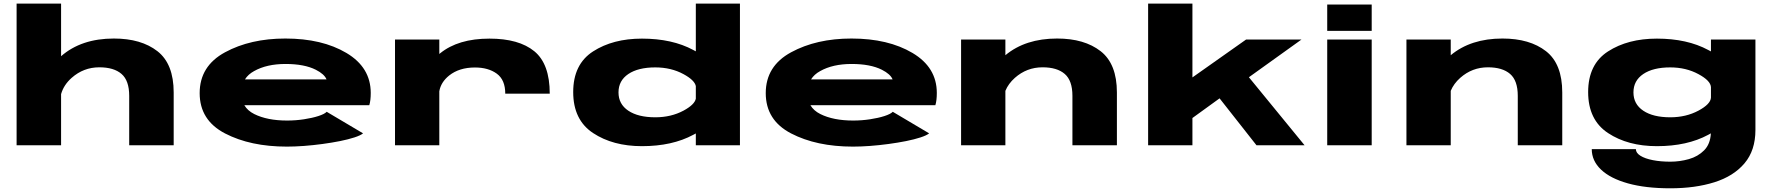

<svg xmlns="http://www.w3.org/2000/svg" viewBox="-20 -805 9852 1064"><path d="M72 0V-785H318.5V-493.5Q430.5 -591.5 611 -591.5Q762.5 -591.5 852.5 -521.2Q942.5 -451 942.5 -292.5V0H696V-274Q696 -358.5 653.5 -395.2Q611 -432 530.5 -432Q443 -432 377 -373.5Q333 -334.5 318.5 -283.5V0Z M1570 7.5Q1368 7.5 1227.2 -65.5Q1086.5 -138.5 1086.5 -289Q1086.5 -439 1227 -515.2Q1367.5 -591.5 1561.5 -591.5Q1765 -591.5 1899.8 -511.5Q2034.5 -431.5 2034.5 -290Q2034.5 -248 2026.5 -222H1334Q1352 -191.5 1389 -173Q1461 -137 1571 -137Q1618.5 -137 1664.5 -144Q1710.5 -151 1744.5 -162Q1778.5 -173 1790.5 -185.5L1992 -66Q1978 -54.5 1944.2 -43.5Q1910.5 -32.5 1864.5 -23.2Q1818.5 -14 1766.5 -7Q1714.5 0 1663.8 3.8Q1613 7.5 1570 7.5ZM1337.5 -365H1789.5Q1777.5 -394.5 1730 -418.5Q1666.5 -450.5 1562 -450.5Q1458 -450.5 1388 -411Q1355 -393 1337.5 -365Z M2780 -286Q2780 -362.5 2733 -396.8Q2686 -431 2612 -431Q2525 -431 2469 -386.5Q2423 -349.5 2414.5 -299V0H2169V-586H2414.5V-506Q2417 -507.5 2419 -509.5Q2519 -591 2692.5 -591Q2855.5 -591 2941 -521Q3026.5 -451 3026.5 -286Z M3836 0V-65.5Q3829 -61.5 3822 -58Q3705 5 3537.5 5Q3376.5 5 3266.5 -67.8Q3156.5 -140.5 3156.5 -294.8Q3156.5 -449 3266.5 -520Q3376.5 -591 3537.5 -591Q3705 -591 3822 -528Q3829 -524.5 3836 -520.5V-785H4080.5V0ZM3836 -258V-328Q3829 -361 3768 -394Q3699 -431.5 3611.5 -431.5Q3516.5 -431.5 3462 -394.8Q3407.5 -358 3407.5 -293Q3407.5 -228 3462 -191.5Q3516.5 -155 3611.5 -155Q3699 -155 3768 -192Q3829 -225 3836 -258Z M4707 7.5Q4505 7.5 4364.2 -65.5Q4223.5 -138.5 4223.5 -289Q4223.5 -439 4364 -515.2Q4504.5 -591.5 4698.5 -591.5Q4902 -591.5 5036.8 -511.5Q5171.5 -431.5 5171.5 -290Q5171.5 -248 5163.5 -222H4471Q4489 -191.5 4526 -173Q4598 -137 4708 -137Q4755.5 -137 4801.5 -144Q4847.5 -151 4881.5 -162Q4915.5 -173 4927.5 -185.5L5129 -66Q5115 -54.5 5081.2 -43.5Q5047.5 -32.5 5001.5 -23.2Q4955.5 -14 4903.5 -7Q4851.5 0 4800.8 3.8Q4750 7.5 4707 7.5ZM4474.5 -365H4926.5Q4914.5 -394.5 4867 -418.5Q4803.5 -450.5 4699 -450.5Q4595 -450.5 4525 -411Q4492 -393 4474.5 -365Z M5306 0V-586H5551.5V-499Q5662.5 -591.5 5838 -591.5Q5989.5 -591.5 6079.5 -521.2Q6169.5 -451 6169.5 -292.5V0H5923V-274Q5923 -358.5 5880.5 -395.2Q5838 -432 5757.5 -432Q5670 -432 5604 -373.5Q5568 -341.5 5551.5 -301.5V0Z M6342.5 0V-785H6588V-376L6885.5 -586H7192.5L6901 -377L7209.5 0H6943L6738.5 -260L6588 -151V0Z M7335 0V-586H7581.5V0ZM7335 -780H7581.5V-634H7335Z M7774 0V-586H8019.5V-499Q8130.5 -591.5 8306 -591.5Q8457.5 -591.5 8547.5 -521.2Q8637.5 -451 8637.5 -292.5V0H8391V-274Q8391 -358.5 8348.5 -395.2Q8306 -432 8225.5 -432Q8138 -432 8072 -373.5Q8036 -341.5 8019.5 -301.5V0Z M9236.5 238.5Q9099 238.5 9001.5 211.2Q8904 184 8852.5 135Q8801 86 8801 21.5H9045.5Q9045.5 42.5 9070.8 58.2Q9096 74 9139.5 82.5Q9183 91 9236.5 91Q9288.5 91 9339 76.8Q9389.5 62.5 9423.8 28Q9458 -6.5 9461 -66Q9454 -62 9446.5 -58Q9329.5 5 9162 5Q9001 5 8891 -67.8Q8781 -140.5 8781 -294.8Q8781 -449 8891 -520Q9001 -591 9162 -591Q9329.5 -591 9446.5 -528Q9454 -524 9461.5 -520V-586H9708V-85Q9708 28.5 9647.5 100Q9587 171.5 9480.5 205Q9374 238.5 9236.5 238.5ZM9461.5 -322Q9459.5 -358 9392.5 -394Q9323.5 -431.5 9236 -431.5Q9141 -431.5 9086.5 -394.8Q9032 -358 9032 -293Q9032 -228 9086.5 -191.5Q9141 -155 9236 -155Q9323.5 -155 9392.5 -192Q9459.5 -228 9461.5 -264Z"/></svg>

Font: Anybody UltraExpanded ExtraBold
Style: Regular
Weight: 800
Width: 9
Designer: Tyler Finck
Foundry: Etcetera Type Company
Version: Version 1.010; ttfautohint (v1.8.3) -l 8 -r 50 -G 200 -x 14 